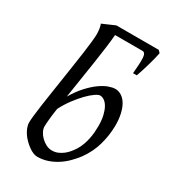

<svg xmlns="http://www.w3.org/2000/svg" viewBox="-183 -822 833 936"><g transform="rotate(30 233.5 -354.0)"><path d="M294.9 -392.1Q285.6 -392.1 268.1 -380.1Q250.5 -368.2 229.2 -346.4Q208 -324.7 185.8 -295.2Q163.6 -265.6 145.5 -230.5Q140.1 -195.3 137.5 -167.7Q134.8 -140.1 134.8 -125Q134.8 -112.3 142.3 -97.7Q149.9 -83 162.6 -70.6Q175.3 -58.1 191.2 -50Q207 -42 224.1 -42Q241.7 -42 256.8 -48.3Q272 -54.7 284.9 -64.7Q297.9 -74.7 308.1 -87.2Q318.4 -99.6 326.2 -111.8Q337.4 -129.4 344.2 -148.4Q351.1 -167.5 355 -186.5Q358.9 -205.6 360.4 -223.9Q361.8 -242.2 361.8 -258.8Q361.8 -292.5 355.7 -317.6Q349.6 -342.8 340.1 -359.4Q330.6 -376 318.6 -384Q306.6 -392.1 294.9 -392.1ZM442.4 -715.3Q439.9 -702.6 435.1 -683.1Q430.2 -663.6 424.1 -642.3Q418 -621.1 411.4 -600.6Q404.8 -580.1 399.9 -566.4H378.9Q384.8 -628.4 382.8 -656Q380.9 -683.6 364.3 -683.6H210Q208 -655.8 202.4 -612.5Q196.8 -569.3 189 -518.1Q181.2 -466.8 172.6 -411.9Q164.1 -356.9 156.2 -306.2Q181.2 -348.1 207.8 -377Q234.4 -405.8 259.3 -423.6Q284.2 -441.4 305.9 -449.2Q327.6 -457 342.8 -457Q361.8 -457 378.4 -446.5Q395 -436 407 -416Q418.9 -396 425.8 -366.2Q432.6 -336.4 432.1 -297.9Q431.2 -246.1 416.7 -193.6Q402.3 -141.1 367.2 -91.8Q350.6 -69.8 330.3 -49.6Q310.1 -29.3 286.1 -13.9Q262.2 1.5 234.9 10.7Q207.5 20 176.8 20Q166.5 20 154.1 14.9Q141.6 9.8 128.7 0.5Q115.7 -8.8 103.3 -21Q90.8 -33.2 81.3 -47.1Q71.8 -61 65.9 -76.2Q60.1 -91.3 60.1 -106Q60.1 -118.7 63 -145.5Q65.9 -172.4 71 -207.8Q76.2 -243.2 82.5 -284.9Q88.9 -326.7 95.5 -370.1Q102.1 -413.6 108.4 -455.8Q114.7 -498 119.9 -534.7Q125 -571.3 127.9 -599.4Q130.9 -627.4 130.9 -642.6Q130.9 -647.5 130.4 -655.5Q129.9 -663.6 128.7 -671.6Q127.4 -679.7 125.7 -686.5Q124 -693.4 121.6 -696.8L191.9 -727.5H430.7Z"/></g></svg>

Font: Gentium Plus Eur
Style: Italic
Weight: 400
Italic angle: -8°
Designer: J. Victor Gaultney, Annie Olsen, Iska Routamaa, Becca Hirsbrunner
Foundry: SIL International
Version: Version 5.000